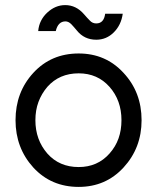

<svg xmlns="http://www.w3.org/2000/svg" viewBox="-20 -722 616 754"><path d="M358 -566Q398 -566 427 -595Q456 -624 462 -668H393Q388 -630 358 -630Q343 -630 333 -641Q328 -646 322 -652.5Q316 -659 310 -666Q279 -702 236 -702Q197 -702 165 -672Q150 -658 141 -640Q132 -622 130 -600H199Q208 -638 237 -638Q249 -638 260 -627Q265 -622 270.5 -615.5Q276 -609 282 -602Q311 -566 358 -566ZM289 -434Q363 -434 410 -381Q457 -328 457 -250Q457 -211 445.5 -178.5Q434 -146 410 -119Q363 -66 289 -66Q213 -66 166 -119Q119 -173 119 -250Q119 -289 131 -321.5Q143 -354 166 -381Q213 -434 289 -434ZM289 -512Q181 -512 111 -436Q41 -360 41 -250Q41 -141 111 -64Q181 12 289 12Q395 12 465 -64Q536 -141 536 -250Q536 -360 465 -436Q395 -512 289 -512Z"/></svg>

Font: Unageo
Style: Regular
Weight: 400
Designer: Richard Sepsi
Foundry: Richard Sepsi
Version: Version 2.000